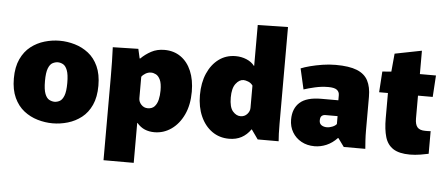

<svg xmlns="http://www.w3.org/2000/svg" viewBox="-59 -894 2925 1260"><g transform="rotate(5 1403.5 -264.0)"><path d="M306 12Q256 12 206.5 -2.5Q157 -17 116.5 -48.5Q76 -80 51.5 -132.5Q27 -185 27 -260Q27 -335 51.5 -387.5Q76 -440 116.5 -471.5Q157 -503 206.5 -517.5Q256 -532 306 -532Q356 -532 405.5 -517.5Q455 -503 495.5 -471.5Q536 -440 560 -387.5Q584 -335 584 -260Q584 -185 560 -132.5Q536 -80 495.5 -48.5Q455 -17 405.5 -2.5Q356 12 306 12ZM306 -130Q323 -130 340 -139Q357 -148 368 -176Q379 -204 379 -260Q379 -316 368 -344Q357 -372 340 -381Q323 -390 306 -390Q289 -390 271.5 -381Q254 -372 243 -344Q232 -316 232 -260Q232 -204 243 -176Q254 -148 271.5 -139Q289 -130 306 -130Z M660 -326Q660 -373 659 -425.5Q658 -478 656 -520L824 -524L838 -462H842Q871 -491 909 -511.5Q947 -532 996 -532Q1058 -532 1103.5 -500Q1149 -468 1173.5 -410Q1198 -352 1198 -274Q1198 -187 1168 -123Q1138 -59 1087.5 -23.5Q1037 12 976 12Q941 12 912.5 0Q884 -12 861 -39H859V224H660ZM919 -141Q948 -141 964 -158.5Q980 -176 986.5 -204Q993 -232 993 -264Q993 -311 981.5 -335Q970 -359 953.5 -367.5Q937 -376 921 -376Q902 -376 885 -366Q868 -356 859 -343V-202Q859 -178 876.5 -159.5Q894 -141 919 -141Z M1468 12Q1404 12 1355.5 -22.5Q1307 -57 1280 -118Q1253 -179 1253 -257Q1253 -339 1280 -400.5Q1307 -462 1354.5 -497Q1402 -532 1465 -532Q1503 -532 1536.5 -518Q1570 -504 1589 -479H1591V-748L1790 -752V-169Q1790 -149 1790 -115.5Q1790 -82 1791 -50Q1792 -18 1794 0H1656L1612 -62H1610Q1585 -26 1550 -7Q1515 12 1468 12ZM1530 -142Q1557 -142 1574 -161Q1591 -180 1591 -202V-349Q1579 -366 1560.5 -373Q1542 -380 1530 -380Q1502 -380 1479 -350Q1456 -320 1456 -259Q1456 -195 1479 -168.5Q1502 -142 1530 -142Z M2031 12Q1982 12 1944 -9Q1906 -30 1884.5 -66.5Q1863 -103 1863 -149Q1863 -222 1907.5 -262Q1952 -302 2049 -302H2161V-336Q2161 -358 2144.5 -370.5Q2128 -383 2088 -383Q2044 -383 2000.5 -373Q1957 -363 1927 -353L1896 -489Q1920 -499 1956.5 -508.5Q1993 -518 2036.5 -525Q2080 -532 2124 -532Q2213 -532 2264 -511.5Q2315 -491 2337 -449Q2359 -407 2359 -342V-119Q2359 -87 2361 -54.5Q2363 -22 2365 0H2223L2183 -55H2180Q2148 -21 2109.5 -4.5Q2071 12 2031 12ZM2103 -119Q2117 -119 2136.5 -126.5Q2156 -134 2165 -146V-198H2084Q2071 -198 2061 -190Q2051 -182 2051 -159Q2051 -139 2065.5 -129Q2080 -119 2103 -119Z M2660 12Q2588 12 2549 -13.5Q2510 -39 2495.5 -88.5Q2481 -138 2481 -211V-378H2423L2432 -515L2491 -520L2502 -639L2679 -674V-520H2785L2776 -378H2679V-228Q2679 -188 2694.5 -170Q2710 -152 2746 -152Q2756 -152 2764.5 -152Q2773 -152 2782 -153V-4Q2766 0 2729.5 6Q2693 12 2660 12Z"/></g></svg>

Font: Murecho Black
Style: Regular
Weight: 900
Designer: Neil Summerour
Foundry: Positype
Version: Version 1.010; ttfautohint (v1.8.3)